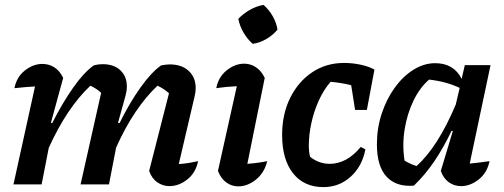

<svg xmlns="http://www.w3.org/2000/svg" viewBox="-20 -753 2059 784"><path d="M35 0 123 -400Q106 -399 86.5 -397.5Q67 -396 39 -393Q48 -439 82 -465.5Q116 -492 153 -492Q180 -492 202 -478Q224 -464 238 -435L188 -252L193 -250Q235 -333 279 -395.5Q323 -458 363 -486Q375 -489 383.5 -490Q392 -491 399 -491Q445 -491 471.5 -466Q498 -441 498 -400Q498 -382 493 -364L462 -252L468 -250Q509 -333 553.5 -395.5Q598 -458 638 -486Q660 -490 673 -490Q722 -490 750.5 -463.5Q779 -437 779 -394Q779 -377 775 -361L710 -83Q736 -85 753.5 -88Q771 -91 789 -95Q779 -47 744.5 -20Q710 7 672 7Q645 7 622.5 -8.5Q600 -24 589 -55L670 -372Q648 -392 623 -403Q577 -360 534 -296.5Q491 -233 454 -150L425 0H309L393 -374Q372 -393 349 -403Q302 -359 259 -295Q216 -231 179 -149L150 0Z M1071 -95Q1060 -48 1025.5 -20Q991 8 953 8Q926 8 904 -8Q882 -24 870 -55L947 -401Q903 -399 863 -393Q872 -439 906 -466Q940 -493 977 -493Q1003 -493 1025 -478.5Q1047 -464 1061 -435L990 -84Q1032 -87 1071 -95ZM1056 -733Q1078 -714 1093.5 -687Q1109 -660 1113 -632Q1095 -610 1068 -594Q1041 -578 1012 -574Q991 -592 975 -619Q959 -646 953 -676Q973 -697 1000 -712.5Q1027 -728 1056 -733Z M1301 11Q1221 11 1176.5 -45.5Q1132 -102 1132 -202Q1132 -287 1165 -353.5Q1198 -420 1255 -458Q1312 -496 1385 -496Q1419 -496 1452 -489Q1485 -482 1509 -469L1478 -304H1430L1414 -405Q1375 -415 1330 -419Q1302 -387 1282 -343Q1262 -299 1251.5 -251Q1241 -203 1241 -157Q1241 -134 1246 -113Q1282 -84 1326 -84Q1396 -84 1453 -153L1472 -143Q1459 -74 1412 -31.5Q1365 11 1301 11Z M1670 5Q1598 11 1558.5 -31.5Q1519 -74 1519 -164Q1519 -229 1538.5 -288.5Q1558 -348 1591.5 -394.5Q1625 -441 1668 -468Q1711 -495 1757 -495Q1833 -495 1865 -431L1878 -487H1983L1898 -85Q1918 -87 1938 -89.5Q1958 -92 1979 -95Q1969 -47 1934.5 -20Q1900 7 1863 7Q1835 7 1813 -8.5Q1791 -24 1780 -55L1829 -218L1824 -219Q1791 -150 1753.5 -94.5Q1716 -39 1670 5ZM1632 -97Q1644 -90 1656 -84.5Q1668 -79 1681 -75Q1768 -153 1841 -326L1857 -394Q1803 -420 1732 -428Q1694 -395 1668 -341Q1642 -287 1632 -223Q1622 -159 1632 -97Z"/></svg>

Font: Piazzolla SemiBold
Style: Italic
Weight: 600
Italic angle: -11.3°
Designer: Juan Pablo del Peral
Foundry: Huerta Tipografica
Version: Version 1.330